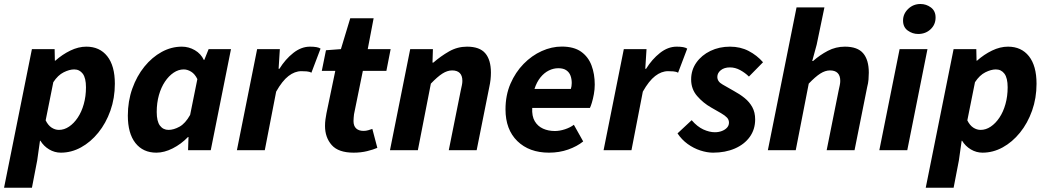

<svg xmlns="http://www.w3.org/2000/svg" viewBox="-43 -737 5138 942"><path d="M-23.1 184.1 113.6 -496.1H225L226.2 -439.3H228.5Q262.6 -469.7 302.2 -488.9Q341.9 -508.1 380.5 -508.1Q446 -508.1 483.2 -461.2Q520.5 -414.2 520.5 -326.2Q520.5 -255.6 498.6 -193.9Q476.7 -132.3 439.2 -86.1Q401.7 -39.8 354.4 -13.9Q307.2 12 255.6 12Q224.9 12 198.1 -4Q171.3 -20 155.2 -46.6H153.2L139.5 50.2L113.7 184.1ZM246 -99.7Q272.1 -99.7 295.8 -115.7Q319.6 -131.7 338.4 -159.8Q357.3 -187.9 368 -226.2Q378.8 -264.4 378.8 -308.7Q378.8 -354.2 363.1 -375.3Q347.4 -396.4 320.8 -396.4Q297.8 -396.4 269.4 -382.3Q241.1 -368.2 218.5 -333.7L181 -146.5Q192.7 -122.4 210 -111Q227.3 -99.7 246 -99.7Z M724.2 12Q658.7 12 621.4 -35.3Q584.2 -82.6 584.2 -169.9Q584.2 -240.5 606.1 -302.2Q628 -363.8 665.5 -410.1Q703 -456.3 750.3 -482.2Q797.6 -508.1 849.1 -508.1Q883.2 -508.1 913.1 -490.7Q942.9 -473.2 957 -443H959.3L980.6 -496.1H1090.3L991 0H879.7L881.8 -64.8H879.4Q845.7 -29.9 804.3 -9Q762.8 12 724.2 12ZM783.8 -99.7Q809.1 -99.7 837.7 -115.4Q866.2 -131.1 889.8 -173.1L925.3 -348.9Q913 -374.2 894.7 -385.3Q876.5 -396.4 858.6 -396.4Q832.6 -396.4 808.8 -380.4Q785 -364.4 766.2 -336.3Q747.4 -308.2 736.6 -270.1Q725.9 -231.9 725.9 -187.4Q725.9 -141.9 741.6 -120.8Q757.4 -99.7 783.8 -99.7Z M1119.3 0 1218.6 -496.1H1330L1323.9 -399.5H1327.9Q1357 -446.5 1396.1 -477.3Q1435.2 -508.1 1477.9 -508.1Q1496.7 -508.1 1509.5 -505.8Q1522.2 -503.5 1529.7 -498.5L1484.8 -380.2Q1475.5 -385.7 1461.7 -386.8Q1448 -387.8 1435.6 -387.8Q1403.2 -387.8 1372.4 -364Q1341.6 -340.2 1311.9 -287.4L1256.1 0Z M1692 12Q1617.4 12 1584.5 -25.3Q1551.6 -62.6 1551.6 -119.2Q1551.6 -135.3 1553.7 -150.7Q1555.8 -166.1 1558.8 -181.7L1602 -389.2H1535.8L1556.3 -490.5L1629.6 -496L1675.4 -647.4H1790.1L1761.2 -496H1873.6L1852.7 -389.2H1737.2L1693.9 -176.6Q1692.9 -167.6 1692.2 -159.6Q1691.4 -151.7 1691.4 -143.2Q1691.4 -119 1704.4 -106.9Q1717.3 -94.8 1740.3 -94.8Q1752.6 -94.8 1763.5 -98Q1774.4 -101.2 1783.8 -104.6L1808.3 -11.6Q1788.6 -3 1758.2 4.5Q1727.9 12 1692 12Z M1870.3 0 1969.6 -496.1H2081L2078.9 -429.7H2082.9Q2119.1 -461.2 2160.1 -484.7Q2201.1 -508.1 2248.3 -508.1Q2310.3 -508.1 2337.9 -475.6Q2365.6 -443.1 2365.6 -380.6Q2365.6 -364.2 2363.7 -346.4Q2361.7 -328.5 2357.6 -310L2295.6 0H2158.8L2217.5 -292.8Q2220.9 -308.4 2223.2 -319.3Q2225.5 -330.3 2225.5 -340.3Q2225.5 -365.9 2212.7 -378.7Q2200 -391.5 2175.1 -391.5Q2151.9 -391.5 2127.5 -376Q2103.1 -360.4 2070.9 -326.7L2007.1 0Z M2650.5 12Q2553.6 12 2495.3 -44.7Q2437.1 -101.4 2437.1 -200.5Q2437.1 -269.5 2461.4 -326Q2485.8 -382.5 2525.9 -423.5Q2566 -464.5 2614.9 -486.5Q2663.8 -508.5 2712.9 -508.5Q2772.6 -508.5 2808 -483.4Q2843.4 -458.2 2859.2 -415.9Q2875 -373.6 2875 -322Q2875 -298.3 2870.6 -274.6Q2866.3 -251 2860.7 -232.8Q2855.2 -214.7 2851.2 -207.3H2568.2Q2566 -167.2 2580.6 -142.4Q2595.3 -117.6 2621.2 -105.9Q2647.1 -94.2 2679.2 -94.2Q2702.8 -94.2 2729 -102.8Q2755.2 -111.5 2772.5 -124.8L2818.3 -43.1Q2787.8 -18.6 2744.5 -3.3Q2701.3 12 2650.5 12ZM2579.3 -300.7H2757.7Q2759.7 -307 2760.9 -314.1Q2762.1 -321.2 2762.1 -329.6Q2762.1 -349.6 2756 -366Q2749.9 -382.4 2735.4 -392.3Q2721 -402.3 2696 -402.3Q2672.6 -402.3 2649.9 -391.2Q2627.1 -380 2608.7 -357.4Q2590.3 -334.7 2579.3 -300.7Z M2918.3 0 3017.6 -496.1H3129L3122.9 -399.5H3126.9Q3156 -446.5 3195.1 -477.3Q3234.2 -508.1 3276.9 -508.1Q3295.7 -508.1 3308.5 -505.8Q3321.2 -503.5 3328.7 -498.5L3283.8 -380.2Q3274.5 -385.7 3260.7 -386.8Q3247 -387.8 3234.6 -387.8Q3202.2 -387.8 3171.4 -364Q3140.6 -340.2 3110.9 -287.4L3055.1 0Z M3455.5 12Q3426.3 12 3393.2 1.3Q3360.2 -9.4 3330.8 -30.6Q3301.5 -51.8 3281.1 -82.6L3350.5 -147.3Q3377.9 -115.5 3407.8 -101.8Q3437.7 -88.2 3464.5 -88.2Q3483 -88.2 3498.9 -94.3Q3514.8 -100.5 3524.2 -111Q3533.5 -121.5 3533.5 -135.2Q3533.5 -149.6 3523.9 -159.9Q3514.4 -170.2 3494.8 -181.6Q3475.2 -192.9 3446 -209.6Q3406.5 -232 3377.2 -266Q3347.9 -299.9 3347.9 -347.2Q3347.9 -393.4 3373.5 -429.8Q3399.1 -466.2 3442.5 -487.2Q3486 -508.1 3538.6 -508.1Q3589.5 -508.1 3630.1 -486.9Q3670.7 -465.8 3700.6 -431.6L3631.5 -361.3Q3612.2 -380.3 3588 -393.3Q3563.9 -406.3 3538.3 -406.3Q3510.4 -406.3 3493.4 -392.6Q3476.4 -378.8 3476.4 -359.8Q3476.4 -336.6 3502 -322.5Q3527.7 -308.4 3558.2 -290.4Q3586.9 -274.9 3610.4 -255.9Q3634 -236.8 3648 -211.3Q3662 -185.8 3662 -151.1Q3662 -102.3 3635.6 -65.4Q3609.1 -28.6 3562.3 -8.3Q3515.4 12 3455.5 12Z M3724.3 0 3865 -700.6H4001.8L3963.9 -518.2L3942 -437.6H3946Q3979.2 -467 4018.4 -487.6Q4057.6 -508.1 4102.3 -508.1Q4164.3 -508.1 4191.9 -475.6Q4219.6 -443.1 4219.6 -380.6Q4219.6 -364.2 4218.1 -346.4Q4216.6 -328.5 4211.6 -310L4149.6 0H4012.8L4071.5 -292.8Q4074.9 -308.4 4077.2 -319.3Q4079.5 -330.3 4079.5 -340.3Q4079.5 -365.9 4066.7 -378.7Q4054 -391.5 4029.1 -391.5Q4005.9 -391.5 3981.5 -376Q3957.1 -360.4 3924.9 -326.7L3861.1 0Z M4271.2 0 4370.7 -496H4507.4L4408.3 0ZM4461.7 -570.3Q4434.1 -570.3 4410.8 -587Q4387.6 -603.6 4387.6 -636.2Q4387.6 -669.1 4412.7 -693.3Q4437.8 -717.4 4473 -717.4Q4501.5 -717.4 4524.3 -700.4Q4547.2 -683.3 4547.2 -651.2Q4547.2 -616.2 4522.6 -593.3Q4498 -570.3 4461.7 -570.3Z M4498.9 184.1 4635.6 -496.1H4747L4748.2 -439.3H4750.5Q4784.6 -469.7 4824.2 -488.9Q4863.9 -508.1 4902.5 -508.1Q4968 -508.1 5005.2 -461.2Q5042.5 -414.2 5042.5 -326.2Q5042.5 -255.6 5020.6 -193.9Q4998.7 -132.3 4961.2 -86.1Q4923.7 -39.8 4876.4 -13.9Q4829.2 12 4777.6 12Q4746.9 12 4720.1 -4Q4693.3 -20 4677.2 -46.6H4675.2L4661.5 50.2L4635.7 184.1ZM4768 -99.7Q4794.1 -99.7 4817.8 -115.7Q4841.6 -131.7 4860.4 -159.8Q4879.3 -187.9 4890 -226.2Q4900.8 -264.4 4900.8 -308.7Q4900.8 -354.2 4885.1 -375.3Q4869.4 -396.4 4842.8 -396.4Q4819.8 -396.4 4791.4 -382.3Q4763.1 -368.2 4740.5 -333.7L4703 -146.5Q4714.7 -122.4 4732 -111Q4749.3 -99.7 4768 -99.7Z"/></svg>

Font: Source Sans Variable
Style: Italic
Weight: 200
Italic angle: -11°
Designer: Paul D. Hunt
Foundry: Adobe Systems Incorporated
Version: Version 3.006;hotconv 1.0.111;makeotfexe 2.5.65597